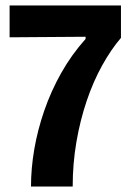

<svg xmlns="http://www.w3.org/2000/svg" viewBox="-20 -680 476 700"><path d="M93 0Q93 -66 105 -136Q117 -206 141.5 -277Q166 -348 203.5 -414.5Q241 -481 292 -538V-546L15 -544V-660H421V-542Q385 -500 352.5 -441.5Q320 -383 296 -312Q272 -241 258.5 -162Q245 -83 245 0Z"/></svg>

Font: Bricolage Grotesque 36pt SemiCondensed
Style: Bold
Weight: 700
Width: 4
Designer: Mathieu Triay
Foundry: Atelier Triay
Version: Version 1.001;gftools[0.9.33.dev8+g029e19f]